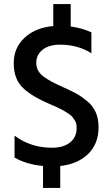

<svg xmlns="http://www.w3.org/2000/svg" viewBox="-20 -805 547 937"><path d="M274 112H190V5Q108 -3 51 -36V-143Q130 -84 234 -84Q289 -84 321.5 -109.5Q354 -135 354 -180Q354 -204 346 -216Q338 -228 333 -234.5Q328 -241 316.5 -248.5Q305 -256 298.5 -260.5Q292 -265 276.5 -272.5Q261 -280 254 -283.5Q247 -287 228 -295Q133 -335 90 -378Q47 -421 47 -496.5Q47 -572 100 -621Q153 -670 240 -678V-785H325V-676Q385 -667 426 -647V-545Q360 -587 274 -587Q219 -587 188 -562.5Q157 -538 157 -498Q157 -454 200 -426Q229 -406 279.5 -383.5Q330 -361 354 -347.5Q378 -334 406 -311Q461 -266 461 -184.5Q461 -103 410 -53.5Q359 -4 274 5Z"/></svg>

Font: Hind Guntur Medium
Style: Regular
Weight: 500
Designer: Manushi Parikh, Hitesh Malaviya
Foundry: Indian Type Foundry
Version: Version 1.000;PS 1.0;hotconv 1.0.86;makeotf.lib2.5.63406; tt